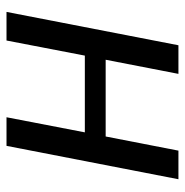

<svg xmlns="http://www.w3.org/2000/svg" viewBox="-9 -559 568 590"><g transform="rotate(90 275.0 -264.0)"><path d="M207 -528.3 163.6 -304.7H399.4L442.9 -528.3H530.8L428.2 0H340.3L386.7 -240.7H150.9L104.5 0H16.6L119.1 -528.3Z"/></g></svg>

Font: Liberation Sans
Style: Italic
Weight: 400
Italic angle: -12°
Designer: Steve Matteson
Foundry: Ascender Corporation
Version: Version 2.1.5